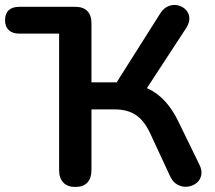

<svg xmlns="http://www.w3.org/2000/svg" viewBox="-23 -732 852 760"><path d="M275 8Q244 8 227.5 -9.5Q211 -27 211 -58V-599H53Q26 -599 11.5 -613Q-3 -627 -3 -652Q-3 -678 11.5 -691.5Q26 -705 53 -705H275Q306 -705 322.5 -688.5Q339 -672 339 -640V-406H453L428 -389L612 -680Q626 -701 644.5 -708Q663 -715 681 -711Q699 -707 712 -694Q725 -681 726.5 -662Q728 -643 714 -621L546 -364L496 -401Q561 -391 606 -354Q651 -317 683 -251L765 -83Q778 -58 773.5 -38Q769 -18 753.5 -6.5Q738 5 718.5 7Q699 9 680.5 -0.5Q662 -10 651 -33L572 -203Q548 -255 514.5 -277Q481 -299 431 -299H339V-58Q339 -27 323 -9.5Q307 8 275 8Z"/></svg>

Font: Nunito
Style: Bold
Weight: 700
Designer: Vernon Adams
Foundry: Vernon Adams
Version: Version 3.602